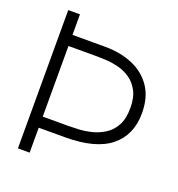

<svg xmlns="http://www.w3.org/2000/svg" viewBox="-122 -760 797 861"><g transform="rotate(20 276.5 -330.0)"><path d="M58 0V-660H114V-562H270Q343 -562 401 -537.5Q459 -513 493 -463.5Q527 -414 527 -338Q527 -234 456 -176.5Q385 -119 239 -119H114V0ZM253 -509H114V-172H236Q256 -172 285.5 -173.5Q315 -175 347 -183Q379 -191 407 -209Q435 -227 452.5 -259Q470 -291 470 -342Q470 -392 453 -423.5Q436 -455 409.5 -473Q383 -491 353 -498.5Q323 -506 296.5 -507.5Q270 -509 253 -509Z"/></g></svg>

Font: Bricolage Grotesque 48pt ExtraLight
Style: Regular
Weight: 200
Designer: Mathieu Triay
Foundry: Atelier Triay
Version: Version 1.000; ttfautohint (v1.8.4.7-5d5b);gftools[0.9.32]